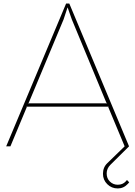

<svg xmlns="http://www.w3.org/2000/svg" viewBox="-20 -830 767 1089"><path d="M139.2 -244.1H587.9L583 -248L387.2 -720.2L363.8 -787.1H362.8L340.8 -720.2L143.1 -247.1ZM700.2 190.9 712.9 204.1 705.1 212.9Q681.2 238.8 647.9 238.8Q612.8 238.8 588.4 214.6Q564 190.4 564 155.8Q564 118.7 588.9 95.2L687 0L594.2 -222.2L596.2 -225.1H129.9L131.8 -222.2L39.1 0H15.1L355 -810.1H373L711.9 0L606 105Q585 126 585 153.8Q585 182.1 603.5 200Q622.1 217.8 647.9 217.8Q675.8 217.8 692.9 199.2Q698.2 193.8 700.2 190.9Z"/></svg>

Font: Sinkin Sans 100 Thin
Style: Regular
Weight: 100
Designer: Keith Bates
Foundry: K-Type
Version: Sinkin Sans (version 1.0)  by Keith Bates   •   © 2014   www